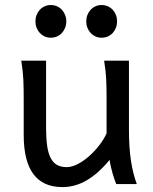

<svg xmlns="http://www.w3.org/2000/svg" viewBox="-20 -743 619 775"><path d="M231.9 12.2Q75.7 12.2 75.7 -197.8V-341.8Q75.7 -365.2 75.4 -384.3Q75.2 -403.3 74.2 -421.1Q73.2 -439 71.3 -457.5Q69.3 -476.1 65.9 -498H166V-227.1Q166 -185.5 170.2 -155.5Q174.3 -125.5 184.1 -106.2Q193.8 -86.9 209.7 -77.6Q225.6 -68.4 249 -68.4Q270.5 -68.4 294.9 -81.3Q319.3 -94.2 341.6 -114.3Q363.8 -134.3 382.1 -158.4Q400.4 -182.6 410.2 -205.1V-341.8Q410.2 -365.7 409.9 -385Q409.7 -404.3 408.7 -421.9Q407.7 -439.5 405.8 -457.5Q403.8 -475.6 400.4 -498H500.5V-219.7Q500.5 -148.4 508.5 -95Q516.6 -41.5 532.2 0H449.2Q445.8 -8.3 441.9 -19.5Q438 -30.8 434.3 -43.5Q430.7 -56.2 427.5 -70.1Q424.3 -84 422.4 -97.7Q377.9 -43.5 330.8 -15.6Q283.7 12.2 231.9 12.2ZM123 -656.7Q123 -670.4 127.7 -682.4Q132.3 -694.3 140.6 -703.4Q148.9 -712.4 160.2 -717.5Q171.4 -722.7 185.1 -722.7Q198.7 -722.7 210.2 -717.5Q221.7 -712.4 230 -703.4Q238.3 -694.3 242.9 -682.4Q247.6 -670.4 247.6 -656.7Q247.6 -643.1 242.9 -631.1Q238.3 -619.1 230 -610.1Q221.7 -601.1 210.2 -595.9Q198.7 -590.8 185.1 -590.8Q171.4 -590.8 160.2 -595.9Q148.9 -601.1 140.6 -610.1Q132.3 -619.1 127.7 -631.1Q123 -643.1 123 -656.7ZM328.1 -656.7Q328.1 -670.4 332.8 -682.4Q337.4 -694.3 345.7 -703.4Q354 -712.4 365.2 -717.5Q376.5 -722.7 390.1 -722.7Q403.8 -722.7 415.3 -717.5Q426.8 -712.4 435.1 -703.4Q443.4 -694.3 448 -682.4Q452.6 -670.4 452.6 -656.7Q452.6 -643.1 448 -631.1Q443.4 -619.1 435.1 -610.1Q426.8 -601.1 415.3 -595.9Q403.8 -590.8 390.1 -590.8Q376.5 -590.8 365.2 -595.9Q354 -601.1 345.7 -610.1Q337.4 -619.1 332.8 -631.1Q328.1 -643.1 328.1 -656.7Z"/></svg>

Font: Andika Basic
Style: Regular
Weight: 400
Designer: Annie Olsen & Victor Gaultney
Foundry: SIL International
Version: Version 1.000